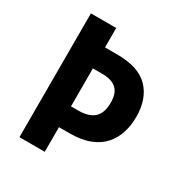

<svg xmlns="http://www.w3.org/2000/svg" viewBox="-168 -836 907 959"><g transform="rotate(30 286.0 -357.0)"><path d="M535 -379Q535 -330 521.5 -287.5Q508 -245 479.5 -212.5Q451 -180 403.5 -161Q356 -142 288 -142H226V0H80V-714H226V-602H297Q420 -602 477.5 -542.5Q535 -483 535 -379ZM267 -262Q308 -262 335 -274Q362 -286 375.5 -311.5Q389 -337 389 -378Q389 -431 362 -456Q335 -481 278 -481H226V-262Z"/></g></svg>

Font: Noto Sans Thai SemiCondensed
Style: Bold
Weight: 700
Width: 4
Designer: Monotype Design Team
Foundry: Monotype Imaging Inc.
Version: Version 2.001